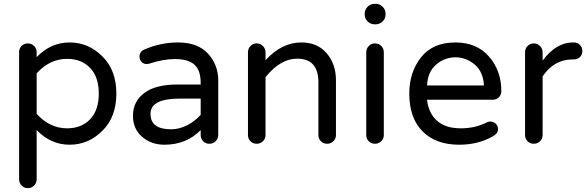

<svg xmlns="http://www.w3.org/2000/svg" viewBox="-20 -740 3049 995"><path d="M328 -435Q238 -435 170 -360V-150Q238 -75 328 -75Q402 -75 447 -122Q492 -169 492 -255Q492 -341 447 -388Q402 -435 328 -435ZM341 10Q243 10 170 -66V189Q170 208 157 221.5Q144 235 124 235Q105 235 92 221.5Q79 208 79 189V-470Q79 -489 92 -502Q105 -515 124 -515Q143 -515 156.5 -502Q170 -489 170 -470V-444Q243 -520 341 -520Q438 -520 510.5 -448Q583 -376 583 -255Q583 -134 510.5 -62Q438 10 341 10Z M866 -70Q910 -70 951 -91.5Q992 -113 1020 -145V-229H911Q760 -229 760 -150Q760 -70 866 -70ZM902 -520Q1005 -520 1058 -462Q1111 -404 1111 -323V-40Q1111 -21 1097.5 -8Q1084 5 1065 5Q1046 5 1033 -8Q1020 -21 1020 -40V-66Q946 10 832 10Q764 10 716.5 -31Q669 -72 669 -140Q669 -214 727.5 -258Q786 -302 899 -302H1020V-310Q1020 -376 987.5 -405Q955 -434 886 -434Q827 -434 753 -410Q745 -408 740 -408Q725 -408 714 -419Q703 -430 703 -446Q703 -473 729 -484Q814 -520 902 -520Z M1542 -520Q1625 -520 1673 -464Q1721 -408 1721 -324V-40Q1721 -21 1707.5 -8Q1694 5 1675 5Q1656 5 1643 -8Q1630 -21 1630 -40V-314Q1630 -436 1520 -436Q1433 -436 1356 -340V-40Q1356 -21 1342.5 -8Q1329 5 1310 5Q1291 5 1278 -8Q1265 -21 1265 -40V-469Q1265 -488 1278 -501.5Q1291 -515 1310 -515Q1329 -515 1342.5 -501.5Q1356 -488 1356 -469V-428Q1440 -520 1542 -520Z M1923 -515Q1943 -515 1956 -501.5Q1969 -488 1969 -469V-40Q1969 -21 1955.5 -8Q1942 5 1923 5Q1904 5 1891 -8Q1878 -21 1878 -40V-469Q1878 -488 1891 -501.5Q1904 -515 1923 -515ZM1978 -669V-665Q1978 -644 1963 -629Q1948 -614 1927 -614H1921Q1900 -614 1885 -629Q1870 -644 1870 -665V-669Q1870 -690 1885 -705Q1900 -720 1921 -720H1927Q1948 -720 1963 -705Q1978 -690 1978 -669Z M2193 -297H2488Q2484 -369 2439.5 -406Q2395 -443 2340 -443Q2285 -443 2241 -406Q2197 -369 2193 -297ZM2521 -110Q2537 -110 2549 -99Q2561 -88 2561 -71Q2561 -49 2535 -34Q2458 10 2360 10Q2238 10 2169.5 -59.5Q2101 -129 2101 -255Q2101 -366 2162 -443Q2223 -520 2340 -520Q2451 -520 2514.5 -446.5Q2578 -373 2578 -268Q2578 -249 2565.5 -236Q2553 -223 2532 -223H2193Q2201 -153 2245 -114Q2289 -75 2368 -75Q2443 -75 2503 -106Q2511 -110 2521 -110Z M2954 -520Q2973 -520 2985.5 -507Q2998 -494 2998 -475Q2998 -456 2985 -444Q2972 -432 2952 -432H2947Q2851 -432 2792 -344V-40Q2792 -21 2778.5 -8Q2765 5 2746 5Q2727 5 2714 -8Q2701 -21 2701 -40V-469Q2701 -488 2714 -501.5Q2727 -515 2746 -515Q2765 -515 2778.5 -501.5Q2792 -488 2792 -469V-426Q2862 -520 2949 -520Z"/></svg>

Font: VarelaRound
Style: Regular
Weight: 400
Designer: Joe Prince, Avraham Cornfeld
Foundry: Joe Prince, Avraham Cornfeld
Version: Version 2.000;PS 002.000;hotconv 1.0.88;makeotf.lib2.5.64775